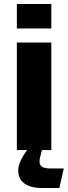

<svg xmlns="http://www.w3.org/2000/svg" viewBox="-20 -748 340 957"><path d="M64 -606V-728H235.8V-606ZM64 0V-536.1H235.8V0H189L181.2 30.8Q171.9 63 183.1 77.4Q194.3 91.8 231.9 91.8H297.9L275.9 189H188Q132.3 189 101.6 166.3Q70.8 143.6 70.8 102.1Q70.8 60.1 115.2 0Z"/></svg>

Font: Hubot Sans Expanded
Style: Bold
Weight: 700
Width: 7
Designer: Deni Anggara
Foundry: GitHub
Version: Version 1.001;gftools[0.9.31]